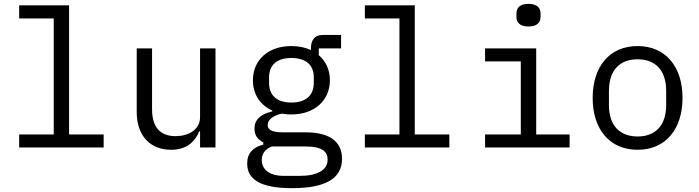

<svg xmlns="http://www.w3.org/2000/svg" viewBox="-20 -768 3641 1000"><path d="M79.9 0H519.9V-67.8H339.8V-740.1H79.9V-671.9H259.9V-67.8H79.9Z M1022 0H1102.3V-516H1022V-158C1022 -89.8 958.1 -58.9 894.2 -58.9C815 -58.9 772 -105.1 772 -198.9V-516H692.1V-185C692.1 -60 763.1 12.1 871.1 12.1C956 12.1 996.1 -33 1018.1 -84.2H1022Z M1761.4 58.9C1761.4 -24.9 1704.2 -78.8 1571.4 -78.8H1457.4C1408.4 -78.8 1374.3 -85.9 1374.3 -116.8C1374.3 -152 1417.3 -170.1 1448.2 -176.1C1464.1 -172.9 1480.1 -171.9 1497.2 -171.9C1618.3 -171.9 1698.2 -245 1698.2 -350.1C1698.2 -404.1 1677.2 -448.9 1640.3 -480.8V-516H1756.4V-585.9H1661.2C1616.1 -585.9 1599.4 -556.1 1599.4 -516V-507.1C1570.3 -521 1536.2 -528.1 1497.2 -528.1C1376.4 -528.1 1297.2 -454.9 1297.2 -350.1C1297.2 -277 1335.2 -220.2 1398.4 -192.1V-187.9C1345.2 -175.1 1305.4 -150.9 1305.4 -98C1305.4 -62.9 1322.4 -40.8 1351.2 -27V-14.9C1298.3 -1.1 1267.4 29.1 1267.4 84.2C1267.4 165.8 1335.2 212 1501.4 212C1673.3 212 1761.4 163 1761.4 58.9ZM1343.4 65C1343.4 32 1361.2 8.9 1395.2 -5H1574.2C1657.3 -5 1686.4 22 1686.4 62.9C1686.4 119 1631.4 148.1 1538.4 148.1H1460.2C1376.4 148.1 1343.4 110.1 1343.4 65ZM1381.4 -335.9V-365.1C1381.4 -426.1 1418.3 -465.9 1497.2 -465.9C1577.4 -465.9 1614.3 -426.1 1614.3 -365.1V-335.9C1614.3 -274.9 1577.4 -234 1497.2 -234C1418.3 -234 1381.4 -274.9 1381.4 -335.9Z M1880.3 0H2320.3V-67.8H2140.3V-740.1H1880.3V-671.9H2060.4V-67.8H1880.3Z M2732.6 -630C2778.4 -630 2795.5 -652 2795.5 -681.1V-697.1C2795.5 -725.9 2778.4 -747.9 2732.6 -747.9C2686.4 -747.9 2669.7 -725.9 2669.7 -697.1V-681.1C2669.7 -652 2686.4 -630 2732.6 -630ZM2506.4 0H2946.7V-67.8H2772.7V-516H2506.4V-448.2H2692.5V-67.8H2506.4Z M3300.8 12.1C3445.7 12.1 3534.8 -94.1 3534.8 -258.2C3534.8 -421.9 3445.7 -528.1 3300.8 -528.1C3155.5 -528.1 3066.8 -421.9 3066.8 -258.2C3066.8 -94.1 3155.5 12.1 3300.8 12.1ZM3151.6 -220.9V-295.1C3151.6 -405.9 3211.6 -459.2 3300.8 -459.2C3389.6 -459.2 3449.6 -405.9 3449.6 -295.1V-220.9C3449.6 -110.1 3389.6 -57.2 3300.8 -57.2C3211.6 -57.2 3151.6 -110.1 3151.6 -220.9Z"/></svg>

Font: Margiela Mono
Style: Regular
Weight: 400
Designer: Mike Abbink, Paul van der Laan, Pieter van Rosmalen
Foundry: Bold Monday
Version: Version 2.003 2021